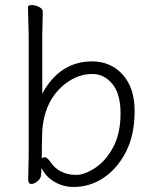

<svg xmlns="http://www.w3.org/2000/svg" viewBox="-20 -728 613 763"><path d="M92 -15 94 -106V-593L91 -699Q91 -708 105.5 -708Q120 -708 135 -700.5Q150 -693 150 -681L148 -592V-356Q218 -484 346 -484Q420 -484 467.5 -431.5Q515 -379 515 -286.5Q515 -194 482 -127.5Q449 -61 394 -23Q339 15 272 15Q232 15 197 -5Q162 -25 145 -61Q145 -47 142 -26Q140 -17 128 -7Q116 3 104 3Q92 3 92 -15ZM194 -348Q153 -290 148 -207Q146 -159 146 -98Q149 -103 158.5 -103Q168 -103 183 -81Q198 -59 223.5 -46Q249 -33 282.5 -33Q316 -33 358.5 -61Q401 -89 430 -143.5Q459 -198 459 -277Q459 -356 426 -395Q393 -434 348 -434Q303 -434 263 -411Q223 -388 194 -348Z"/></svg>

Font: ToneOZ-Pinyin-WenKai-Light
Style: Light
Weight: 300
Designer: Fontworks Inc.
Foundry: ToneOZ
Version: Version 0.240331